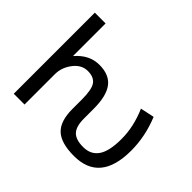

<svg xmlns="http://www.w3.org/2000/svg" viewBox="-160 -998 1256 1256"><g transform="rotate(45 468.0 -370.0)"><path d="M77.1 0V-750H176.8V-450.2H178.7Q248 -530.3 339.8 -530.3Q431.6 -530.3 474.1 -474.6Q516.6 -418.9 516.6 -299.8V-210Q516.6 -136.7 546.4 -105.5Q576.2 -74.2 645 -74.2Q713.9 -74.2 749.5 -125Q785.2 -175.8 785.2 -289.6Q785.2 -403.3 734.4 -519.5L831.1 -540Q883.8 -411.1 883.8 -280.3Q883.8 9.8 643.6 9.8Q523.4 9.8 471.2 -39.6Q418.9 -88.9 418.9 -200.2V-290Q418.9 -380.9 395 -414.6Q371.1 -448.2 314.5 -448.2Q257.8 -448.2 217.3 -395.5Q176.8 -342.8 176.8 -280.3V0Z"/></g></svg>

Font: GenEi M Gothic v2 Medium
Style: Regular
Weight: 500
Version: Version 2.0